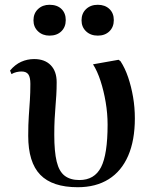

<svg xmlns="http://www.w3.org/2000/svg" viewBox="-20 -769 628 803"><path d="M305 14Q199 14 148.5 -38Q98 -90 98 -201Q98 -249 100.5 -284Q103 -319 105 -350Q107 -381 107 -418Q107 -446 98.5 -458Q90 -470 70 -470Q60 -470 49 -467.5Q38 -465 28 -459L22 -474Q43 -499 68.5 -510.5Q94 -522 123 -522Q167 -522 192 -496.5Q217 -471 217 -425Q217 -396 215.5 -371.5Q214 -347 212 -323Q210 -299 208.5 -271Q207 -243 207 -205Q207 -135 217 -93.5Q227 -52 250.5 -34Q274 -16 312 -16Q375 -16 402.5 -69.5Q430 -123 430 -248Q430 -294 422 -341.5Q414 -389 400.5 -430.5Q387 -472 369 -500L476 -519L484 -513Q503 -484 516 -445.5Q529 -407 536.5 -363.5Q544 -320 544 -274Q544 -182 516 -117.5Q488 -53 434.5 -19.5Q381 14 305 14ZM389 -620Q359 -620 340 -638Q321 -656 321 -684Q321 -713 340 -731Q359 -749 389 -749Q419 -749 437.5 -731.5Q456 -714 456 -685Q456 -656 437.5 -638Q419 -620 389 -620ZM187 -620Q158 -620 139 -638Q120 -656 120 -684Q120 -713 139 -731Q158 -749 187 -749Q219 -749 237 -731.5Q255 -714 255 -685Q255 -656 236.5 -638Q218 -620 187 -620Z"/></svg>

Font: Literata 60pt Medium
Style: Regular
Weight: 500
Designer: Latin by Veronika Burian and Jose Scaglione. Greek by Irene Vlachou. Cyrillic by Vera Evstafieva.
Foundry: TypeTogether
Version: Version 3.103;gftools[0.9.29]